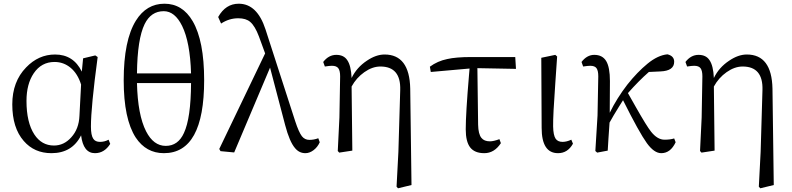

<svg xmlns="http://www.w3.org/2000/svg" viewBox="-20 -808 4249 1030"><path d="M255.9 13.7Q164.1 13.7 107.4 -51.8Q45.9 -122.1 45.9 -248Q45.9 -370.1 120.1 -446.3Q186.5 -515.6 275.4 -515.6Q374 -515.6 418.9 -423.8L425.8 -495.1L491.2 -510.7L503.9 -502Q467.8 -233.4 467.8 -128.9Q467.8 -82 480.5 -63.5Q491.2 -46.9 516.6 -46.9Q541 -46.9 562.5 -58.6L571.3 -36.1Q540 13.7 489.3 13.7Q426.8 13.7 415 -82Q367.2 13.7 255.9 13.7ZM269.5 -27.3Q323.2 -27.3 362.3 -71.3Q403.3 -116.2 406.2 -186.5L415 -354.5Q396.5 -413.1 358.9 -444.3Q321.3 -475.6 272.5 -475.6Q202.1 -475.6 161.1 -415Q122.1 -357.4 122.1 -266.6Q122.1 -151.4 164.1 -86.9Q203.1 -27.3 269.5 -27.3Z M859.4 13.7Q763.7 13.7 708 -70.3Q643.6 -169.9 643.6 -377Q643.6 -591.8 709 -697.3Q765.6 -788.1 862.3 -788.1Q959 -788.1 1013.7 -694.3Q1075.2 -588.9 1075.2 -377.9Q1075.2 13.7 859.4 13.7ZM869.1 -25.4Q935.5 -25.4 966.8 -94.7Q1003.9 -173.8 1004.9 -362.3H714.8Q718.8 -191.4 763.7 -103.5Q803.7 -25.4 869.1 -25.4ZM714.8 -414.1H1004.9Q1000 -581.1 957 -668.9Q918 -748 858.4 -748Q790 -748 755.9 -678.7Q716.8 -598.6 714.8 -414.1Z M1618.2 13.7Q1585 13.7 1562.5 -13.7Q1533.2 -47.9 1509.8 -136.7L1428.7 -445.3L1236.3 9.8L1163.1 2.9L1156.2 -8.8L1402.3 -521.5L1369.1 -612.3Q1347.7 -668.9 1322.3 -690.4Q1299.8 -710 1257.8 -710Q1209 -710 1166 -681.6L1150.4 -716.8Q1190.4 -788.1 1260.7 -788.1Q1359.4 -788.1 1404.3 -650.4L1563.5 -158.2Q1583 -98.6 1599.6 -77.1Q1615.2 -57.6 1639.6 -57.6Q1664.1 -57.6 1687.5 -66.4L1695.3 -44.9Q1683.6 -18.6 1662.1 -2.4Q1640.6 13.7 1618.2 13.7Z M2115.2 202.1 2107.4 193.4 2117.2 6.8 2127 -325.2Q2130.9 -451.2 2020.5 -451.2Q1977.5 -451.2 1934.6 -420.9Q1891.6 -390.6 1866.2 -343.8L1870.1 0L1799.8 10.7L1792 2L1800.8 -177.7L1804.7 -398.4Q1804.7 -428.7 1794.9 -441.9Q1785.2 -455.1 1760.7 -455.1Q1748 -455.1 1722.7 -451.2L1713.9 -475.6Q1743.2 -513.7 1784.2 -513.7Q1824.2 -513.7 1842.8 -485.4Q1863.3 -456.1 1866.2 -389.6Q1893.6 -446.3 1948.2 -482.4Q1997.1 -515.6 2043 -515.6Q2176.8 -515.6 2180.7 -333L2187.5 184.6Z M2578.1 13.7Q2526.4 13.7 2502.4 -17.1Q2478.5 -47.9 2478.5 -114.3Q2478.5 -199.2 2496.1 -406.2Q2498 -429.7 2499 -440.4L2291 -421.9L2286.1 -450.2Q2327.1 -480.5 2378.9 -491.2Q2425.8 -502 2507.8 -502H2744.1L2748 -438.5L2541 -442.4L2544.9 -138.7Q2545.9 -88.9 2562.5 -68.4Q2577.1 -49.8 2608.4 -49.8Q2627.9 -49.8 2659.2 -61.5L2667 -40Q2631.8 13.7 2578.1 13.7Z M2973.6 13.7Q2885.7 13.7 2885.7 -122.1L2883.8 -498L2959 -513.7L2968.8 -504.9Q2964.8 -449.2 2959 -362.3Q2946.3 -186.5 2947.3 -129.9Q2948.2 -82 2960.9 -63.5Q2972.7 -46.9 2998 -46.9Q3019.5 -46.9 3044.9 -58.6L3053.7 -37.1Q3025.4 13.7 2973.6 13.7Z M3527.3 13.7Q3489.3 13.7 3450.2 -40Q3409.2 -96.7 3322.3 -270.5Q3315.4 -258.8 3300.8 -236.3Q3268.6 -184.6 3250 -150.4Q3248 -122.1 3244.1 -64.5Q3241.2 -21.5 3240.2 0L3183.6 10.7L3173.8 2L3185.5 -188.5L3189.5 -398.4Q3189.5 -428.7 3180.2 -441.9Q3170.9 -455.1 3146.5 -455.1Q3133.8 -455.1 3108.4 -451.2L3099.6 -475.6Q3128.9 -513.7 3168 -513.7Q3211.9 -513.7 3231.9 -480.5Q3252 -447.3 3252 -373Q3252 -252.9 3251 -203.1Q3289.1 -281.2 3345.7 -354.5Q3398.4 -420.9 3453.6 -466.3Q3508.8 -511.7 3560.5 -516.6Q3596.7 -507.8 3596.7 -476.6Q3596.7 -427.7 3522.5 -424.8L3460.9 -421.9Q3407.2 -375 3348.6 -308.6Q3364.3 -281.2 3390.6 -234.4Q3449.2 -130.9 3472.7 -101.6Q3506.8 -58.6 3544.9 -58.6Q3576.2 -58.6 3596.7 -65.4L3604.5 -44.9Q3577.1 13.7 3527.3 13.7Z M4058.6 202.1 4050.8 193.4 4060.5 6.8 4070.3 -325.2Q4074.2 -451.2 3963.9 -451.2Q3920.9 -451.2 3877.9 -420.9Q3835 -390.6 3809.6 -343.8L3813.5 0L3743.2 10.7L3735.4 2L3744.1 -177.7L3748 -398.4Q3748 -428.7 3738.3 -441.9Q3728.5 -455.1 3704.1 -455.1Q3691.4 -455.1 3666 -451.2L3657.2 -475.6Q3686.5 -513.7 3727.5 -513.7Q3767.6 -513.7 3786.1 -485.4Q3806.6 -456.1 3809.6 -389.6Q3836.9 -446.3 3891.6 -482.4Q3940.4 -515.6 3986.3 -515.6Q4120.1 -515.6 4124 -333L4130.9 184.6Z"/></svg>

Font: Bpmf GenRyu Min R
Style: R
Weight: 400
Foundry: But Ko
Version: Version 1.320